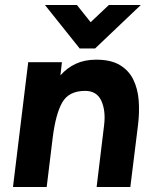

<svg xmlns="http://www.w3.org/2000/svg" viewBox="-20 -749 609 769"><path d="M299 -555 160 -729H288L343 -660L416 -729H544L361 -555ZM32 0 93 -500H228L222 -447Q248 -477 283.5 -493.5Q319 -510 365 -510Q424 -510 460 -488.5Q496 -467 514 -430Q532 -393 535.5 -346.5Q539 -300 533 -250L502 0H367L397 -248Q404 -305 386 -345Q368 -385 321 -385Q256 -385 229.5 -339Q203 -293 191 -197L167 0Z"/></svg>

Font: Haskoy ExtraBold
Style: Italic
Weight: 800
Designer: Ertekin Erdin
Foundry: Ertekin Erdin
Version: Version 2.000; ttfautohint (v1.8.4.7-5d5b)